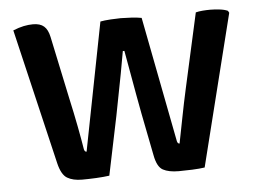

<svg xmlns="http://www.w3.org/2000/svg" viewBox="-42 -554 813 612"><g transform="rotate(-5 364.0 -248.5)"><path d="M20 -488Q38.5 -495.5 54.2 -498.8Q70 -502 84 -502Q107 -502 119.2 -491.2Q131.5 -480.5 136.5 -456.5L179 -255.5Q189.5 -208.5 198 -164Q206.5 -119.5 211 -91Q213 -82.5 219 -82.5L299 -492Q311.5 -494.5 332.5 -495.8Q353.5 -497 364.5 -497Q376.5 -497 397.8 -495.8Q419 -494.5 431 -492L508.5 -91Q510.5 -82.5 516.5 -82.5Q525 -124.5 533.2 -167.5Q541.5 -210.5 551.5 -255.5L604.5 -494.5Q614 -497 626.5 -498Q639 -499 651 -499Q663.5 -499 679.8 -497.2Q696 -495.5 707 -490.5L710.5 -484L589.5 0.5Q573 3 549.5 4Q526 5 506.5 5Q474.5 5 456 -5Q437.5 -15 430.5 -53L404 -187.5Q399 -213.5 392.8 -247.8Q386.5 -282 380 -319.5Q373.5 -357 367 -392H362Q356 -357 349 -319.8Q342 -282.5 335.2 -248.5Q328.5 -214.5 323.5 -188L284.5 0Q266.5 2.5 242 3.8Q217.5 5 197 5Q168 5 149.8 -5.8Q131.5 -16.5 122.5 -54Z"/></g></svg>

Font: Signika Negative Light Medium
Style: Regular
Weight: 500
Version: Version 2.001